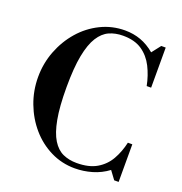

<svg xmlns="http://www.w3.org/2000/svg" viewBox="-138 -886 963 1017"><g transform="rotate(20 343.5 -377.0)"><path d="M393 12Q320 12 256.5 -19.5Q193 -51 146 -105.5Q99 -160 72.5 -230Q46 -300 46 -377Q46 -454 73 -524Q100 -594 147.5 -648.5Q195 -703 259 -734.5Q323 -766 396 -766Q443 -766 484.5 -751Q526 -736 564 -704L603 -754H628V-528H603Q592 -584 568 -631.5Q544 -679 502.5 -707.5Q461 -736 395 -736Q352 -736 317.5 -720.5Q283 -705 258 -665.5Q233 -626 219.5 -556Q206 -486 206 -377Q206 -268 219 -198Q232 -128 256.5 -88.5Q281 -49 315.5 -33.5Q350 -18 393 -18Q462 -18 506 -44Q550 -70 575 -114Q600 -158 612 -212H637V0H612L578 -46Q538 -16 490 -2Q442 12 393 12Z"/></g></svg>

Font: Libre Bodoni
Style: Regular
Weight: 400
Designer: Pablo Impallari, Rodrigo Fuenzalida
Foundry: Impallari Type
Version: Version 2.005;gftools[0.9.23]